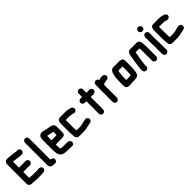

<svg xmlns="http://www.w3.org/2000/svg" viewBox="362 -2280 3944 3944"><g transform="rotate(-45 2333.5 -308.0)"><path d="M263 43H397C412 42 421 41 435 39H460C494 39 522 10 522 -24C522 -58 494 -85 460 -85H451C444 -85 436 -85 427 -84C415 -84 406 -81 395 -81H264C249 -81 233 -84 219 -85L193 -87C186 -88 180 -88 174 -89V-262H368C401 -262 430 -291 430 -324C430 -357 401 -386 368 -386H174V-561C177 -560 180 -560 183 -560C208 -557 234 -552 260 -550L282 -548C289 -547 297 -545 307 -544C335 -541 348 -536 376 -536H405C438 -536 467 -565 467 -598C467 -631 438 -660 405 -660H376C373 -660 370 -660 369 -661C348 -663 318 -669 296 -671L274 -673C241 -676 209 -682 175 -685H147C139 -686 131 -687 123 -687C104 -687 88 -680 76 -667C55 -644 50 -630 50 -591V-34C50 -15 58 1 74 14C90 27 106 34 121 35H160C195 35 228 43 263 43Z M623 -661V-19C614 37 665 77 724 77C730 78 736 78 743 78L754 79C789 82 818 54 821 22C824 -13 796 -41 764 -44L753 -45C751 -45 749 -45 747 -46V-661C747 -694 718 -723 685 -723C652 -723 623 -694 623 -661Z M1131 -311H1045V-439L1063 -435C1074 -432 1084 -429 1093 -428C1115 -424 1137 -418 1158 -414L1176 -412L1193 -409H1195V-313H1193C1181 -313 1146 -311 1131 -311ZM1193 -189H1246C1260 -188 1276 -194 1293 -206C1310 -218 1319 -235 1319 -257V-441C1317 -501 1266 -523 1211 -532L1194 -534C1167 -537 1142 -546 1115 -550C1100 -552 1081 -559 1067 -561C1050 -566 1037 -569 1018 -569C974 -569 941 -542 930 -508C926 -495 921 -466 921 -449V-142C921 -114 925 -84 928 -61C929 -43 939 -20 946 -6C971 49 1033 69 1113 69C1122 69 1133 71 1143 71H1236L1243 73C1281 84 1312 58 1319 30C1329 -7 1304 -39 1275 -46C1264 -51 1249 -53 1235 -53H1137C1129 -54 1121 -55 1112 -55H1098C1092 -56 1087 -56 1084 -57L1069 -60C1064 -61 1060 -62 1057 -63H1056C1055 -65 1051 -72 1051 -76C1048 -97 1045 -117 1045 -143V-187H1131C1146 -187 1179 -189 1193 -189Z M1427 -90V-79C1427 -67 1429 -53 1429 -40C1430 -25 1436 -11 1447 4C1464 25 1483 33 1516 33H1642C1691 33 1738 25 1774 12C1819 1 1874 4 1897 -29C1930 -75 1889 -134 1836 -126C1803 -120 1765 -114 1735 -105C1710 -96 1677 -91 1642 -91H1551C1550 -96 1550 -100 1550 -104C1549 -118 1546 -136 1546 -154C1545 -163 1545 -174 1545 -187V-398H1651C1657 -398 1662 -398 1666 -397C1669 -397 1673 -397 1678 -396L1694 -394C1711 -392 1735 -388 1749 -383L1759 -379C1797 -366 1830 -391 1839 -417C1852 -454 1826 -487 1800 -496L1790 -500C1757 -510 1713 -521 1672 -521C1667 -522 1661 -522 1654 -522H1497C1468 -522 1442 -500 1432 -480C1424 -462 1421 -426 1421 -398V-187C1421 -151 1422 -121 1427 -90Z M2118 -594V-496H2070C2037 -496 2008 -467 2008 -434C2008 -401 2037 -372 2070 -372H2118V-8C2118 25 2147 54 2180 54C2213 54 2242 25 2242 -8V-370H2329C2362 -370 2391 -399 2391 -432C2391 -465 2362 -494 2329 -494H2242V-594C2242 -627 2213 -656 2180 -656C2147 -656 2118 -627 2118 -594Z M2782 -446C2782 -479 2753 -508 2720 -508H2710C2703 -508 2696 -508 2690 -507C2681 -507 2671 -506 2661 -503C2645 -498 2630 -496 2615 -491C2609 -516 2585 -538 2554 -538C2520 -538 2492 -510 2492 -476V-374C2492 -350 2490 -319 2490 -293V21C2490 54 2519 83 2552 83C2585 83 2614 54 2614 21V-295C2614 -315 2616 -339 2616 -358C2625 -363 2641 -369 2652 -372C2665 -376 2682 -383 2696 -383C2701 -384 2705 -384 2710 -384H2720C2753 -384 2782 -413 2782 -446Z M3101 -101H3041C3031 -101 3021 -100 3010 -99C3009 -98 3007 -98 3006 -98V-183C3010 -243 3012 -303 3028 -351H3148V-190C3147 -183 3147 -178 3147 -175C3146 -169 3145 -162 3144 -154L3142 -133L3139 -112C3139 -110 3139 -108 3138 -105C3126 -105 3113 -101 3101 -101ZM3045 23H3101C3108 23 3115 22 3124 21L3140 19H3151C3164 18 3183 12 3195 10C3215 5 3231 -8 3244 -28C3258 -54 3262 -85 3265 -119L3267 -141C3269 -158 3271 -165 3272 -186V-405C3272 -438 3246 -464 3215 -467C3205 -472 3195 -475 3184 -475H3003C2984 -475 2965 -468 2948 -454C2918 -429 2905 -382 2897 -335C2885 -291 2885 -237 2882 -185V-43C2882 -29 2888 -15 2900 0C2918 22 2936 27 2971 27H2994C3008 27 3029 23 3045 23Z M3496 -7V-34C3496 -39 3496 -46 3497 -57C3497 -66 3498 -75 3499 -83C3508 -146 3516 -212 3528 -273L3531 -291C3534 -300 3535 -310 3536 -320C3539 -336 3542 -350 3545 -365V-368H3655C3657 -344 3661 -319 3661 -292V-8C3661 25 3689 54 3722 54C3755 54 3785 25 3785 -8V-291C3785 -331 3779 -372 3775 -408C3772 -461 3741 -492 3686 -492H3511C3464 -494 3434 -460 3429 -417C3422 -390 3415 -361 3413 -332L3411 -322C3405 -296 3401 -260 3395 -232L3391 -202C3389 -191 3387 -179 3386 -165C3379 -124 3372 -82 3372 -34V-7C3372 26 3401 55 3434 55C3467 55 3496 26 3496 -7Z M3902 -448V-265C3902 -217 3908 -168 3906 -122V45C3906 78 3935 107 3968 107C4001 107 4030 78 4030 45V-121C4031 -137 4030 -154 4029 -171L4027 -219C4026 -235 4026 -250 4026 -265V-448C4026 -481 3997 -510 3964 -510C3931 -510 3902 -481 3902 -448ZM3884 -637C3884 -602 3914 -572 3949 -572C3983 -572 4011 -600 4011 -634C4011 -669 3981 -699 3946 -699C3912 -699 3884 -671 3884 -637Z M4136 -90V-79C4136 -67 4138 -53 4138 -40C4139 -25 4145 -11 4156 4C4173 25 4192 33 4225 33H4351C4400 33 4447 25 4483 12C4528 1 4583 4 4606 -29C4639 -75 4598 -134 4545 -126C4512 -120 4474 -114 4444 -105C4419 -96 4386 -91 4351 -91H4260C4259 -96 4259 -100 4259 -104C4258 -118 4255 -136 4255 -154C4254 -163 4254 -174 4254 -187V-398H4360C4366 -398 4371 -398 4375 -397C4378 -397 4382 -397 4387 -396L4403 -394C4420 -392 4444 -388 4458 -383L4468 -379C4506 -366 4539 -391 4548 -417C4561 -454 4535 -487 4509 -496L4499 -500C4466 -510 4422 -521 4381 -521C4376 -522 4370 -522 4363 -522H4206C4177 -522 4151 -500 4141 -480C4133 -462 4130 -426 4130 -398V-187C4130 -151 4131 -121 4136 -90Z"/></g></svg>

Font: Electronic
Style: Thk
Weight: 900
Version: Version 1.011